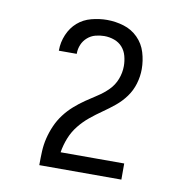

<svg xmlns="http://www.w3.org/2000/svg" viewBox="-65 -906 629 645"><g transform="rotate(10 250.0 -583.0)"><path d="M110 -323V-324Q110 -347 111 -370Q112 -393 117.5 -415.5Q123 -438 132.5 -459.5Q142 -481 156 -499.5Q170 -518 187.5 -533.5Q205 -549 224 -562Q243 -575 262.5 -587.5Q282 -600 298.5 -616.5Q315 -633 323.5 -655Q332 -677 332 -700Q332 -717 327.5 -734Q323 -751 312 -763.5Q301 -776 284.5 -782Q268 -788 250 -788Q235 -788 220 -784Q205 -780 193 -769.5Q181 -759 175 -744.5Q169 -730 169 -715V-713H108V-715Q108 -742 119 -768Q130 -794 150 -811.5Q170 -829 197 -836Q224 -843 250 -843Q279 -843 307 -834.5Q335 -826 355.5 -805.5Q376 -785 384.5 -757Q393 -729 393 -700Q393 -675 385.5 -650Q378 -625 363 -604.5Q348 -584 328.5 -568Q309 -552 288 -537.5Q267 -523 247.5 -507Q228 -491 212 -471Q196 -451 186.5 -427Q177 -403 173 -378H390V-323Z"/></g></svg>

Font: Iosevka Curly Light
Style: Regular
Weight: 300
Monospace: yes
Designer: Belleve Invis
Foundry: Belleve Invis
Version: Version 22.1.2; ttfautohint (v1.8.4)